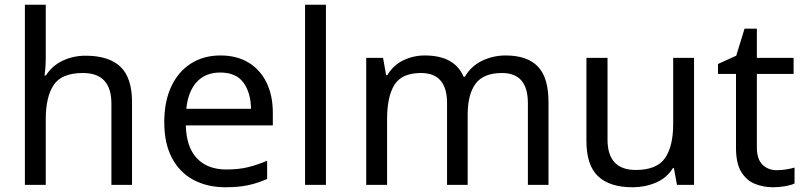

<svg xmlns="http://www.w3.org/2000/svg" viewBox="-20 -780 3394 810"><path d="M173 -537Q173 -497 168 -462H174Q200 -503 244.5 -524Q289 -545 341 -545Q439 -545 488 -498.5Q537 -452 537 -349V0H450V-343Q450 -472 330 -472Q240 -472 206.5 -421.5Q173 -371 173 -277V0H85V-760H173Z M910 -546Q979 -546 1028.5 -516Q1078 -486 1104.5 -431.5Q1131 -377 1131 -304V-251H764Q766 -160 810.5 -112.5Q855 -65 935 -65Q986 -65 1025.5 -74.5Q1065 -84 1107 -102V-25Q1066 -7 1026 1.5Q986 10 931 10Q855 10 796.5 -21Q738 -52 705.5 -113.5Q673 -175 673 -264Q673 -352 702.5 -415Q732 -478 785.5 -512Q839 -546 910 -546ZM909 -474Q846 -474 809.5 -433.5Q773 -393 766 -321H1039Q1038 -389 1007 -431.5Q976 -474 909 -474Z M1355 0H1267V-760H1355Z M2113 -546Q2204 -546 2249 -499.5Q2294 -453 2294 -349V0H2207V-345Q2207 -472 2098 -472Q2020 -472 1986.5 -427Q1953 -382 1953 -296V0H1866V-345Q1866 -472 1756 -472Q1675 -472 1644 -422Q1613 -372 1613 -278V0H1525V-536H1596L1609 -463H1614Q1639 -505 1681.5 -525.5Q1724 -546 1772 -546Q1898 -546 1936 -456H1941Q1968 -502 2014.5 -524Q2061 -546 2113 -546Z M2908 -536V0H2836L2823 -71H2819Q2793 -29 2747 -9.5Q2701 10 2649 10Q2552 10 2503 -36.5Q2454 -83 2454 -185V-536H2543V-191Q2543 -63 2662 -63Q2751 -63 2785.5 -113Q2820 -163 2820 -257V-536Z M3257 -62Q3277 -62 3298 -65.5Q3319 -69 3332 -73V-6Q3318 1 3292 5.5Q3266 10 3242 10Q3200 10 3164.5 -4.5Q3129 -19 3107 -55Q3085 -91 3085 -156V-468H3009V-510L3086 -545L3121 -659H3173V-536H3328V-468H3173V-158Q3173 -109 3196.5 -85.5Q3220 -62 3257 -62Z"/></svg>

Font: RS Noto Sans
Style: Regular
Weight: 400
Designer: Monotype Design Team
Foundry: Monotype Imaging Inc.
Version: Version 3.10